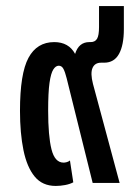

<svg xmlns="http://www.w3.org/2000/svg" viewBox="-20 -604 451 634"><path d="M164 10Q120 10 94.5 -21Q69 -52 57.5 -108Q46 -164 46 -238Q46 -361 74 -413Q102 -465 159 -465Q207 -465 228 -426Q240 -465 275 -465H279Q294 -465 300.5 -476Q307 -487 307 -515V-584H389V-508Q389 -455 373 -426Q357 -397 324 -397H314Q293 -397 285.5 -379.5Q278 -362 287 -327L375 0H286L200 -346Q195 -366 189.5 -376.5Q184 -387 174 -387Q164 -387 156 -374.5Q148 -362 143.5 -330.5Q139 -299 139 -239Q139 -155 150 -111Q161 -67 190 -67Q194 -67 200 -68.5Q206 -70 211 -74L222 -2Q211 4 195 7Q179 10 164 10Z"/></svg>

Font: Noto Sans Thai ExtCond Med
Style: Regular
Weight: 500
Width: 2
Designer: Monotype Design Team
Foundry: Monotype Imaging Inc.
Version: Version 2.002; ttfautohint (v1.8.4.7-5d5b)